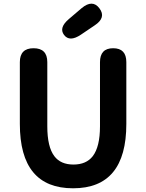

<svg xmlns="http://www.w3.org/2000/svg" viewBox="-20 -1001 788 1035"><path d="M87 -333V-666Q87 -741 161 -741Q235 -741 235 -666V-320Q235 -209 273 -159Q307 -114 376 -114Q445 -114 480 -159Q519 -210 519 -320V-666Q519 -741 590 -741Q661 -741 661 -666V-333Q661 14 374 14Q87 14 87 -333ZM416 -814Q355 -773 325 -813Q296 -852 352 -899L420 -957Q479 -1006 516 -956Q554 -906 490 -864Z"/></svg>

Font: Resource Han Rounded JP
Style: Bold
Weight: 700
Designer: Cyano Hao (round all glyphs); Ryoko NISHIZUKA 西塚涼子 (kana, bopomofo & ideographs); Paul D. Hunt (Latin, Greek & Cyrillic)
Foundry: Cyano Hao
Version: 0.990